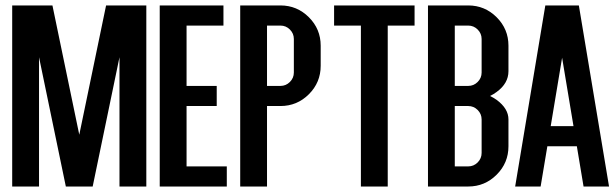

<svg xmlns="http://www.w3.org/2000/svg" viewBox="-20 -679 2237 699"><path d="M512.7 -659.2V0H415V-470.7L317.4 0H219.7L122.1 -470.7V0H24.4V-659.2H170.9L268.6 -188.5L366.2 -659.2Z M659.2 -73.2H805.7V0H561.5V-659.2H793.5V-585.9H659.2V-366.2H769V-293H659.2Z M854.5 -659.2H1001Q1061.5 -659.2 1104.5 -616.2Q1147.5 -573.2 1147.5 -512.7V-439.5Q1147.5 -378.9 1104.5 -335.9Q1061.5 -293 1001 -293H952.1V0H854.5ZM1049.8 -537.1Q1049.8 -557.1 1035.4 -571.5Q1021 -585.9 1001 -585.9H952.1V-366.2H1001Q1021 -366.2 1035.4 -380.6Q1049.8 -395 1049.8 -415Z M1489.3 -659.2V-585.9H1391.6V0H1293.9V-585.9H1196.3V-659.2Z M1831.1 -244.1V-146.5Q1831.1 -85.9 1788.1 -43Q1745.1 0 1684.6 0H1538.1V-659.2H1684.6Q1745.1 -659.2 1788.1 -616.2Q1831.1 -573.2 1831.1 -512.7V-419.9Q1831.1 -375.5 1788.1 -344.2Q1776.9 -335.9 1764.2 -329.6Q1776.9 -323.2 1788.1 -315.4Q1831.1 -283.7 1831.1 -244.1ZM1733.4 -537.1Q1733.4 -557.1 1719 -571.5Q1704.6 -585.9 1684.6 -585.9H1635.7V-366.2H1684.6Q1704.6 -366.2 1719 -380.6Q1733.4 -395 1733.4 -415ZM1733.4 -244.1Q1733.4 -264.2 1719 -278.6Q1704.6 -293 1684.6 -293H1635.7V-73.2H1684.6Q1704.6 -73.2 1719 -87.6Q1733.4 -102.1 1733.4 -122.1Z M2026.4 -468.8 1984.9 -219.7H2067.9ZM1972.7 -146.5 1948.2 0H1855.5L1965.3 -659.2H2087.4L2197.3 0H2104.5L2080.1 -146.5Z"/></svg>

Font: Alegre Sans
Style: Regular
Weight: 400
Width: 3
Designer: GrandChaos9000
Version: Version 1.2.6 - August 1, 2014